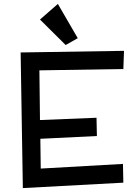

<svg xmlns="http://www.w3.org/2000/svg" viewBox="-20 -961 699 985"><path d="M477.1 -263.2 187 -249 189 -96.2 610.8 -120.1 612.8 -23.9 97.2 3.9 85.9 -691.9 616.2 -700.2 612.8 -606.9 182.1 -600.1 185.1 -345.2 475.1 -356.9ZM378.9 -765.1 316.9 -730 185.1 -860.8 276.9 -940.9Z"/></svg>

Font: McLaren
Style: Regular
Weight: 400
Designer: Astigmatic (AOETI)
Foundry: Astigmatic (AOETI)
Version: Version 1.000